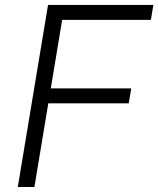

<svg xmlns="http://www.w3.org/2000/svg" viewBox="-20 -747 633 767"><path d="M51.1 0H117.5L172.9 -334.2H494.3L504.3 -393.8H182.9L228.3 -667.6H582.7L592.7 -727.3H171.9Z"/></svg>

Font: TID UI Light
Style: Italic
Weight: 300
Italic angle: -9.39999°
Designer: The TID Project Authors
Foundry: Bakken & Bæck
Version: Version 1.001;hotconv 1.0.109;makeotfexe 2.5.65596